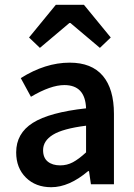

<svg xmlns="http://www.w3.org/2000/svg" viewBox="-20 -762 556 794"><path d="M191.9 12.2Q127.4 12.2 87.2 -27.6Q46.9 -67.4 46.9 -131.8Q46.9 -210.4 115.7 -253.9Q184.6 -297.4 335.9 -314Q332.5 -410.2 246.1 -410.2Q189.9 -410.2 107.9 -361.8L65.9 -439Q167.5 -502.9 268.1 -502.9Q358.9 -502.9 405 -448.7Q451.2 -394.5 451.2 -291V0H356L348.1 -54.2H344.2Q265.6 12.2 191.9 12.2ZM229 -78.1Q257.3 -78.1 281.5 -91.1Q305.7 -104 335.9 -131.8V-242.2Q239.7 -230 199 -204.8Q158.2 -179.7 158.2 -141.1Q158.2 -109.4 177.5 -93.8Q196.8 -78.1 229 -78.1ZM100.1 -606.9 210.9 -742.2H327.1L438 -606.9L393.1 -564L271 -667H267.1L145 -564Z"/></svg>

Font: Toshiba Sans Medium
Style: Regular
Weight: 500
Designer: Paul D. Hunt
Foundry: Toshiba Corporation
Version: Version 2.020;PS 2.0;hotconv 1.0.86;makeotf.lib2.5.63406